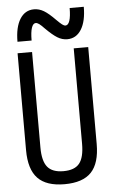

<svg xmlns="http://www.w3.org/2000/svg" viewBox="-63 -1005 626 1056"><g transform="rotate(-5 250.0 -476.5)"><path d="M250 10Q150 10 102.5 -39.5Q55 -89 55 -195V-730H135V-203Q135 -128 162 -95Q189 -62 250 -62Q312 -62 338.5 -95Q365 -128 365 -203V-730H445V-195Q445 -89 398 -39.5Q351 10 250 10ZM334 -783Q306 -783 280 -799Q254 -815 217 -852Q198 -872 187.5 -879.5Q177 -887 169 -887Q154 -887 146 -863Q138 -839 138 -793H60Q60 -873 88 -918Q116 -963 166 -963Q194 -963 220 -947.5Q246 -932 283 -894Q302 -875 312.5 -867Q323 -859 331 -859Q346 -859 354 -883Q362 -907 362 -953H440Q440 -873 412 -828Q384 -783 334 -783Z"/></g></svg>

Font: M PLUS 1 Code
Style: Regular
Weight: 400
Designer: Coji Morishita
Foundry: UNDERFOREST DESIGN
Version: Version 1.005